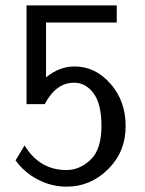

<svg xmlns="http://www.w3.org/2000/svg" viewBox="-20 -675 540 717"><path d="M38.1 -76.2 71.8 -131.8Q127.9 -40 228 -40Q277.8 -40 318.4 -78.6Q358.9 -117.2 358.9 -205.1Q358.9 -287.1 329.3 -326.7Q299.8 -366.2 256.8 -366.2Q189 -366.2 147 -286.1H79.1V-654.8H416V-590.8H151.9V-386.2Q202.6 -427.2 258.8 -426.8Q335.9 -426.8 392.6 -362.3Q449.2 -297.9 449.2 -204.1Q449.2 -107.9 383.5 -43Q317.9 22 229 22Q171.9 22 121.1 -4.6Q70.3 -31.2 38.1 -76.2Z"/></svg>

Font: CMU Sans Serif
Style: Medium
Weight: 500
Version: Version 0.7.0